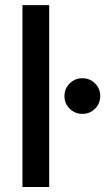

<svg xmlns="http://www.w3.org/2000/svg" viewBox="-20 -748 424 768"><path d="M176.8 -727.5V0H69.8V-727.5ZM309.6 -292.5Q279.8 -292.5 258.8 -313.2Q237.8 -334 237.8 -363.8Q237.8 -393.6 258.8 -414.3Q279.8 -435.1 309.6 -435.1Q339.4 -435.1 360.1 -414.3Q380.9 -393.6 380.9 -363.8Q380.9 -334 360.1 -313.2Q339.4 -292.5 309.6 -292.5Z"/></svg>

Font: Inter 17pt Medium
Style: Regular
Weight: 500
Version: Version 4.001;git-66647c0bb